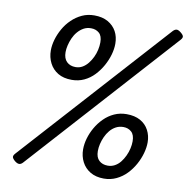

<svg xmlns="http://www.w3.org/2000/svg" viewBox="-96 -989 1079 1102"><g transform="rotate(10 443.5 -438.0)"><path d="M301 -507Q253 -507 220.5 -526.5Q188 -546 171 -579.5Q154 -613 154 -653Q154 -683 163.5 -716Q173 -749 191 -781Q209 -813 235.5 -838.5Q262 -864 294.5 -879Q327 -894 366 -894Q413 -894 445.5 -875.5Q478 -857 495 -826Q512 -795 512 -754Q512 -724 502.5 -690.5Q493 -657 475 -624.5Q457 -592 431.5 -565Q406 -538 373 -522.5Q340 -507 301 -507ZM310 -583Q332 -583 350 -593.5Q368 -604 382 -621.5Q396 -639 406 -660Q416 -681 421 -703.5Q426 -726 426 -747Q426 -785 407 -801.5Q388 -818 360 -818Q336 -818 317 -807.5Q298 -797 283 -779.5Q268 -762 258.5 -740.5Q249 -719 244 -697.5Q239 -676 239 -658Q239 -621 258.5 -602Q278 -583 310 -583ZM109 9Q99 20 88 20.5Q77 21 62 9Q47 -4 46 -13Q45 -22 56 -34L824 -884Q835 -895 845 -895.5Q855 -896 870 -884Q885 -872 886.5 -863Q888 -854 877 -842ZM581 19Q534 19 501.5 -0.5Q469 -20 452 -53Q435 -86 435 -126Q435 -157 444.5 -190Q454 -223 472 -254.5Q490 -286 516 -312Q542 -338 575 -353Q608 -368 647 -368Q694 -368 726.5 -350Q759 -332 776 -300Q793 -268 793 -229Q793 -199 783.5 -165Q774 -131 756 -98.5Q738 -66 712.5 -39.5Q687 -13 653.5 3Q620 19 581 19ZM590 -58Q612 -58 630.5 -68Q649 -78 663 -95.5Q677 -113 687 -134.5Q697 -156 702 -178Q707 -200 707 -220Q707 -258 688 -275Q669 -292 641 -292Q617 -292 597.5 -281.5Q578 -271 563.5 -253.5Q549 -236 539.5 -215Q530 -194 525 -172.5Q520 -151 520 -131Q520 -94 539.5 -76Q559 -58 590 -58Z"/></g></svg>

Font: Playwrite HR
Style: Regular
Weight: 400
Designer: Veronika Burian, José Scaglione
Foundry: TypeTogether
Version: Version 1.002